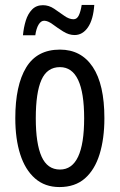

<svg xmlns="http://www.w3.org/2000/svg" viewBox="-20 -748 485 778"><path d="M403 -269Q403 -186 383.5 -123Q364 -60 324 -25Q284 10 221 10Q162 10 122 -25Q82 -60 62 -122.5Q42 -185 42 -269Q42 -402 86 -474.5Q130 -547 223 -547Q309 -547 356 -476.5Q403 -406 403 -269ZM125 -269Q125 -166 148.5 -113.5Q172 -61 223 -61Q321 -61 321 -269Q321 -476 223 -476Q171 -476 148 -424.5Q125 -373 125 -269ZM362 -728Q358 -669 336.5 -637.5Q315 -606 282 -606Q259 -606 236 -620.5Q213 -635 193.5 -649.5Q174 -664 159 -664Q146 -664 136.5 -648.5Q127 -633 123 -605H73Q76 -637 84.5 -664.5Q93 -692 110 -709.5Q127 -727 154 -727Q178 -727 199.5 -712.5Q221 -698 240.5 -684Q260 -670 278 -670Q292 -670 299.5 -686Q307 -702 311 -728Z"/></svg>

Font: Noto Sans Thai ExtCond
Style: Regular
Weight: 400
Width: 2
Designer: Monotype Design Team
Foundry: Monotype Imaging Inc.
Version: Version 2.002; ttfautohint (v1.8.4.7-5d5b)